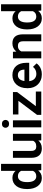

<svg xmlns="http://www.w3.org/2000/svg" viewBox="1370 -2160 800 3579"><g transform="rotate(-90 1769.5 -370.0)"><path d="M375 -112.3V-750H504.9V0H387.7ZM35.6 -257.8V-268.1Q35.6 -328.6 49.6 -378.2Q63.5 -427.7 90.3 -463.4Q117.2 -499 155.5 -518.6Q193.8 -538.1 242.7 -538.1Q290 -538.1 325.4 -519Q360.8 -500 386 -464.8Q411.1 -429.7 426.3 -381.6Q441.4 -333.5 448.2 -275.9V-248Q441.4 -191.9 426.3 -145Q411.1 -98.1 386 -63.2Q360.8 -28.3 325.2 -9.3Q289.6 9.8 241.7 9.8Q193.4 9.8 155 -10.3Q116.7 -30.3 90.1 -66.4Q63.5 -102.5 49.6 -151.4Q35.6 -200.2 35.6 -257.8ZM165 -268.1V-257.8Q165 -223.6 170.9 -193.8Q176.8 -164.1 189.9 -141.4Q203.1 -118.7 223.9 -106Q244.6 -93.3 274.4 -93.3Q312.5 -93.3 337.2 -110.1Q361.8 -127 375.5 -156.5Q389.2 -186 393.1 -223.1V-299.8Q391.1 -329.1 383.1 -354Q375 -378.9 360.6 -397Q346.2 -415 325.2 -425.3Q304.2 -435.5 275.4 -435.5Q245.6 -435.5 224.6 -422.6Q203.6 -409.7 190.4 -386.7Q177.2 -363.8 171.1 -333.5Q165 -303.2 165 -268.1Z M935.5 -125.5V-528.3H1065.4V0H943.4ZM952.1 -234.9 992.2 -235.8Q992.2 -182.6 980.5 -137.7Q968.8 -92.8 944.1 -59.8Q919.4 -26.9 881.8 -8.5Q844.2 9.8 793 9.8Q753.9 9.8 721.7 -1.2Q689.5 -12.2 666.3 -35.9Q643.1 -59.6 630.4 -96.9Q617.7 -134.3 617.7 -187V-528.3H746.6V-186Q746.6 -159.7 752.7 -142.1Q758.8 -124.5 769.8 -113.5Q780.8 -102.5 795.7 -97.9Q810.5 -93.3 827.6 -93.3Q874.5 -93.3 901.6 -112.1Q928.7 -130.9 940.4 -162.8Q952.1 -194.8 952.1 -234.9Z M1315.9 -528.3V0H1186.5V-528.3ZM1177.7 -666.5Q1177.7 -695.3 1197.5 -714.4Q1217.3 -733.4 1251 -733.4Q1284.7 -733.4 1304.4 -714.4Q1324.2 -695.3 1324.2 -666.5Q1324.2 -638.2 1304.4 -619.1Q1284.7 -600.1 1251 -600.1Q1217.3 -600.1 1197.5 -619.1Q1177.7 -638.2 1177.7 -666.5Z M1853 -101.6V0H1455.6V-101.6ZM1843.8 -451.2 1503.9 0H1418.9V-79.6L1756.8 -528.3H1843.8ZM1796.4 -528.3V-426.3H1425.8V-528.3Z M2174.3 9.8Q2114.3 9.8 2066.4 -9.8Q2018.6 -29.3 1985.1 -64.2Q1951.7 -99.1 1933.8 -145.8Q1916 -192.4 1916 -246.1V-265.6Q1916 -326.7 1933.6 -376.7Q1951.2 -426.8 1983.4 -462.9Q2015.6 -499 2060.5 -518.6Q2105.5 -538.1 2159.7 -538.1Q2215.8 -538.1 2258.8 -519.3Q2301.8 -500.5 2330.6 -466.3Q2359.4 -432.1 2374 -384.5Q2388.7 -336.9 2388.7 -279.3V-225.1H1974.6V-314H2261.7V-323.7Q2260.7 -354.5 2250 -380.1Q2239.3 -405.8 2216.8 -421.1Q2194.3 -436.5 2158.7 -436.5Q2129.9 -436.5 2108.6 -424.1Q2087.4 -411.6 2073.5 -388.9Q2059.6 -366.2 2052.7 -335Q2045.9 -303.7 2045.9 -265.6V-246.1Q2045.9 -212.9 2054.9 -184.6Q2064 -156.2 2081.8 -135.5Q2099.6 -114.7 2124.8 -103.3Q2149.9 -91.8 2182.1 -91.8Q2222.7 -91.8 2255.6 -107.7Q2288.6 -123.5 2313 -154.8L2377.9 -87.4Q2361.3 -63 2333.3 -40.5Q2305.2 -18.1 2265.6 -4.2Q2226.1 9.8 2174.3 9.8Z M2601.6 -415.5V0H2472.7V-528.3H2593.8ZM2581.1 -283.2H2543Q2543.5 -340.8 2558.6 -387.7Q2573.7 -434.6 2601.3 -468.3Q2628.9 -502 2667 -520Q2705.1 -538.1 2752 -538.1Q2790 -538.1 2820.8 -527.3Q2851.6 -516.6 2873.8 -493.2Q2896 -469.7 2908 -431.9Q2919.9 -394 2919.9 -338.9V0H2790V-339.8Q2790 -376 2779.5 -397Q2769 -418 2749.3 -426.8Q2729.5 -435.5 2700.7 -435.5Q2670.9 -435.5 2648.7 -423.6Q2626.5 -411.6 2611.6 -390.6Q2596.7 -369.6 2588.9 -342.3Q2581.1 -314.9 2581.1 -283.2Z M3350.6 -112.3V-750H3480.5V0H3363.3ZM3011.2 -257.8V-268.1Q3011.2 -328.6 3025.1 -378.2Q3039.1 -427.7 3065.9 -463.4Q3092.8 -499 3131.1 -518.6Q3169.4 -538.1 3218.3 -538.1Q3265.6 -538.1 3301 -519Q3336.4 -500 3361.6 -464.8Q3386.7 -429.7 3401.9 -381.6Q3417 -333.5 3423.8 -275.9V-248Q3417 -191.9 3401.9 -145Q3386.7 -98.1 3361.6 -63.2Q3336.4 -28.3 3300.8 -9.3Q3265.1 9.8 3217.3 9.8Q3168.9 9.8 3130.6 -10.3Q3092.3 -30.3 3065.7 -66.4Q3039.1 -102.5 3025.1 -151.4Q3011.2 -200.2 3011.2 -257.8ZM3140.6 -268.1V-257.8Q3140.6 -223.6 3146.5 -193.8Q3152.3 -164.1 3165.5 -141.4Q3178.7 -118.7 3199.5 -106Q3220.2 -93.3 3250 -93.3Q3288.1 -93.3 3312.7 -110.1Q3337.4 -127 3351.1 -156.5Q3364.7 -186 3368.7 -223.1V-299.8Q3366.7 -329.1 3358.6 -354Q3350.6 -378.9 3336.2 -397Q3321.8 -415 3300.8 -425.3Q3279.8 -435.5 3251 -435.5Q3221.2 -435.5 3200.2 -422.6Q3179.2 -409.7 3166 -386.7Q3152.8 -363.8 3146.7 -333.5Q3140.6 -303.2 3140.6 -268.1Z"/></g></svg>

Font: Roboto SemiBold
Style: Regular
Weight: 600
Designer: Christian Robertson
Foundry: Google
Version: Version 3.009; 2024